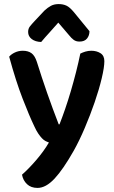

<svg xmlns="http://www.w3.org/2000/svg" viewBox="-20 -733 561 942"><path d="M148 -114Q124 -164 91 -249Q58 -334 25 -455Q35 -467 53 -475.5Q71 -484 92 -484Q118 -484 134.5 -472Q151 -460 161 -429Q208 -278 268 -123H272Q285 -156 299.5 -198Q314 -240 327.5 -286Q341 -332 353 -379Q365 -426 374 -470Q386 -476 399.5 -480Q413 -484 428 -484Q454 -484 473 -472Q492 -460 492 -433Q492 -403 479 -348.5Q466 -294 444.5 -231.5Q423 -169 396 -105.5Q369 -42 342 6Q290 98 247.5 143.5Q205 189 164 189Q132 189 112.5 170.5Q93 152 88 124Q104 110 122 91.5Q140 73 158 52Q176 31 192 9Q208 -13 220 -34Q211 -37 202.5 -41.5Q194 -46 185.5 -55Q177 -64 167.5 -78Q158 -92 148 -114ZM266 -622Q241 -593 222 -572.5Q203 -552 182 -527Q153 -528 135.5 -541.5Q118 -555 118 -576Q118 -592 126.5 -603Q135 -614 151 -631L198 -681Q214 -696 230 -704.5Q246 -713 268 -713Q289 -713 305.5 -705.5Q322 -698 342 -674L419 -580Q419 -559 407 -544Q395 -529 370 -529Q353 -529 341.5 -537.5Q330 -546 319 -560Z"/></svg>

Font: Baloo Bhaina 2 SemiBold
Style: Regular
Weight: 600
Designer: Yesha Goshar, Manish Minz, Shuchita Grover and Ek Type
Foundry: Ek Type
Version: Version 1.640;hotconv 1.0.111;makeotfexe 2.5.65597; ttfautoh